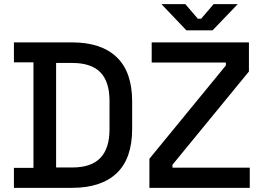

<svg xmlns="http://www.w3.org/2000/svg" viewBox="-20 -904 1268 924"><path d="M47 0V-96H141V-604H47V-700H327Q467 -700 541.5 -629Q616 -558 616 -415V-284Q616 -141 541.5 -70.5Q467 0 327 0ZM250 -98H328Q419 -98 463 -144Q507 -190 507 -281V-419Q507 -511 463 -556Q419 -601 328 -601H250ZM699 0V-140L1067 -589V-603H710V-700H1178V-560L810 -111V-97H1182V0ZM877 -758 757 -884H872L932 -814H948L1008 -884H1124L1003 -758Z"/></svg>

Font: Space Grotesk Medium
Style: Regular
Weight: 500
Designer: Florian Karsten
Foundry: Florian Karsten
Version: Version 2.000